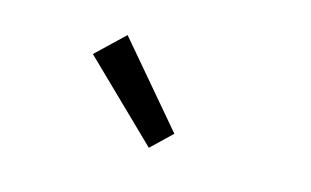

<svg xmlns="http://www.w3.org/2000/svg" viewBox="-44 -971 694 429"><g transform="rotate(15 303.0 -756.5)"><path d="M319 -641 366 -686 208 -872 144 -811Z"/></g></svg>

Font: Source Han Sans HK
Style: Regular
Weight: 400
Designer: Ryoko NISHIZUKA 西塚涼子 (kana, bopomofo & ideographs); Paul D. Hunt (Latin, Greek & Cyrillic); Sandoll Communications 산돌커뮤니
Foundry: Adobe
Version: Version 2.000;hotconv 1.0.107;makeotfexe 2.5.65593